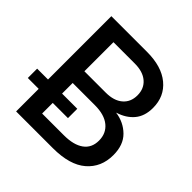

<svg xmlns="http://www.w3.org/2000/svg" viewBox="-189 -882 1037 1037"><g transform="rotate(45 329.0 -364.0)"><path d="M83.5 0V-727.5H355.5Q467.8 -727.5 530.5 -675.5Q593.3 -623.5 593.3 -536.1Q593.3 -473.6 560.8 -434.6Q528.3 -395.5 471.2 -377.9V-377Q534.7 -368.2 578.4 -325.2Q622.1 -282.2 622.1 -204.6Q622.1 -111.8 557.4 -55.9Q492.7 0 363.8 0ZM190.9 -91.3H356.9Q431.2 -91.3 471.4 -120.4Q511.7 -149.4 511.7 -205.1Q511.7 -260.3 472.4 -292.5Q433.1 -324.7 360.8 -324.7H190.9ZM190.9 -414.1H354Q416 -414.1 450.9 -443.8Q485.8 -473.6 485.8 -524.9Q485.8 -576.2 450.9 -606.2Q416 -636.2 354 -636.2H190.9ZM0.5 -172.4V-243.7H307.1V-172.4Z"/></g></svg>

Font: Inter Display Medium
Style: Regular
Weight: 500
Designer: Rasmus Andersson
Foundry: rsms
Version: Version 4.001;git-9221beed3